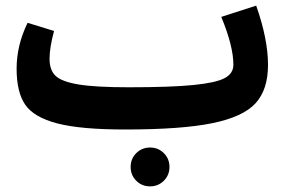

<svg xmlns="http://www.w3.org/2000/svg" viewBox="-20 -442 1021 682"><path d="M890 -422Q932 -303 932 -211Q932 -124 888 -75.5Q844 -27 734.5 -4.5Q625 18 424 18Q267 18 184 -3.5Q101 -25 70 -69.5Q39 -114 39 -198Q39 -281 78 -361L172 -332Q156 -273 156 -233Q156 -193 177.5 -172.5Q199 -152 259 -142Q319 -132 437 -132Q587 -132 667 -140Q747 -148 778 -164.5Q809 -181 809 -212Q809 -278 766 -382ZM464 102Q484 82 513 82Q542 82 562 102Q582 122 582 151Q582 180 562 200Q542 220 513 220Q484 220 464 200Q444 180 444 151Q444 122 464 102Z"/></svg>

Font: FiraGO
Style: Bold
Weight: 700
Designer: bBox Type
Foundry: bBox Type GmbH
Version: Version 1.001;PS 001.001;hotconv 1.0.88;makeotf.lib2.5.64775